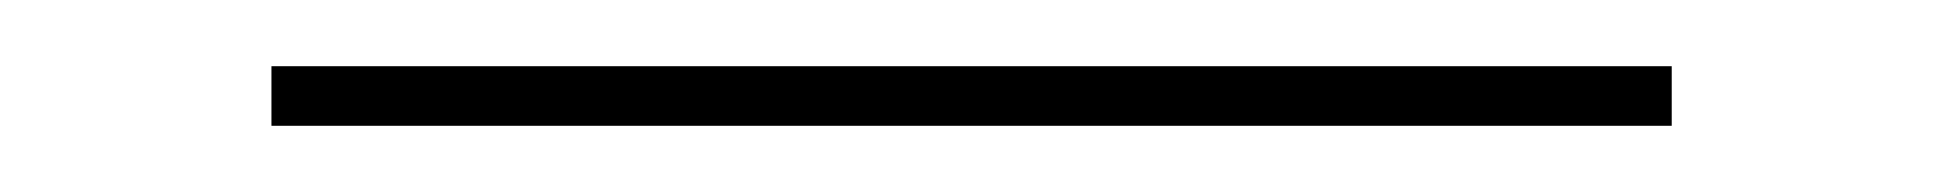

<svg xmlns="http://www.w3.org/2000/svg" viewBox="-20 11 587 58"><path d="M62 49V31H485V49Z"/></svg>

Font: DM Sans 10pt Thin
Style: Regular
Weight: 250
Version: Version 4.004;gftools[0.9.30]